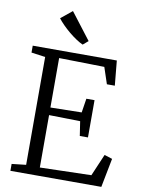

<svg xmlns="http://www.w3.org/2000/svg" viewBox="-104 -1053 828 1122"><g transform="rotate(10 310.0 -491.5)"><path d="M122.5 -50.5V-690.5L39.5 -702V-743H538.5L552.5 -596H505.5L473 -693.5L204 -698.5V-405L389 -408.5L402 -492H450.5V-271H402L389 -356.5L204 -360V-49L508.5 -57L564 -187L611 -172L577.5 0H38V-41ZM325 -800Q308 -807.5 286 -822Q264 -836.5 241.8 -855Q219.5 -873.5 200.5 -892.8Q181.5 -912 169 -928.5L236 -983L356.5 -826L326 -800Z"/></g></svg>

Font: Merriweather 28pt Light
Style: Regular
Weight: 300
Version: Version 2.100